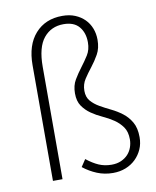

<svg xmlns="http://www.w3.org/2000/svg" viewBox="-83 -794 709 870"><g transform="rotate(-10 271.0 -358.5)"><path d="M367 12Q328 12 294 -2Q260 -16 231 -39L253 -72Q282 -49 308.5 -37.5Q335 -26 367 -26Q392 -26 411 -34.5Q430 -43 442.5 -56.5Q455 -70 461.5 -88Q468 -106 468 -125Q468 -160 452.5 -182Q437 -204 414 -219.5Q391 -235 363.5 -247.5Q336 -260 313 -276Q290 -292 274.5 -314.5Q259 -337 259 -373Q259 -409 274.5 -435Q290 -461 308 -484.5Q326 -508 341.5 -532.5Q357 -557 357 -591Q357 -635 333.5 -663Q310 -691 262 -691Q205 -691 170.5 -649Q136 -607 136 -517V0H92V-532Q92 -625 138.5 -677Q185 -729 263 -729Q296 -729 321.5 -718.5Q347 -708 365 -690Q383 -672 392.5 -647.5Q402 -623 402 -595Q402 -556 386.5 -528.5Q371 -501 352.5 -477.5Q334 -454 318.5 -430.5Q303 -407 303 -377Q303 -348 318.5 -330Q334 -312 357.5 -298.5Q381 -285 408 -272Q435 -259 458.5 -241Q482 -223 497.5 -196Q513 -169 513 -127Q513 -97 502 -72Q491 -47 471.5 -28Q452 -9 425.5 1.5Q399 12 367 12Z"/></g></svg>

Font: Giro Light
Style: Regular
Weight: 300
Designer: Paul D. Hunt
Foundry: Adobe Systems Incorporated
Version: Version 1.000;PS 1.0;hotconv 1.0.88;makeotf.lib2.5.647800